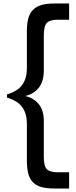

<svg xmlns="http://www.w3.org/2000/svg" viewBox="-20 -840 433 1100"><path d="M290 240Q245 240 215 231Q185 222 167 202.5Q149 183 141.5 152.5Q134 122 134 80V-133Q134 -187 108.5 -224.5Q83 -262 20 -281V-299Q83 -318 108.5 -355.5Q134 -393 134 -447V-660Q134 -702 141.5 -732Q149 -762 167 -781.5Q185 -801 215 -810.5Q245 -820 290 -820H376V-727H310Q267 -727 249 -709.5Q231 -692 231 -638V-437Q231 -373 202 -337Q173 -301 124 -290Q173 -279 202 -243.5Q231 -208 231 -148V61Q231 113 249 130Q267 147 310 147H376V240Z"/></svg>

Font: Tilda Sans Semibold
Style: Regular
Weight: 600
Designer: ParaType Ltd
Foundry: ParaType Ltd
Version: Version 1.009